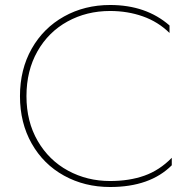

<svg xmlns="http://www.w3.org/2000/svg" viewBox="-20 -734 768 769"><path d="M421 15Q319 15 236.5 -30.5Q154 -76 107 -159Q60 -242 60 -349Q60 -456 107 -539Q154 -622 236.5 -668Q319 -714 421 -714Q565 -714 659 -632V-602Q613 -647 552 -668.5Q491 -690 421 -690Q327 -690 250.5 -648Q174 -606 130 -528.5Q86 -451 86 -349Q86 -247 131 -169.5Q176 -92 252.5 -50.5Q329 -9 421 -9Q498 -9 558.5 -30.5Q619 -52 668 -102V-72Q581 15 421 15Z"/></svg>

Font: Prompt Thin
Style: Regular
Weight: 100
Designer: Katatrad Team
Foundry: CadsonDemak
Version: Version 1.030